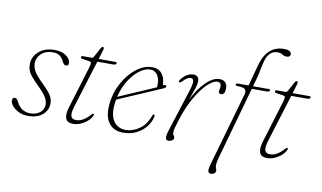

<svg xmlns="http://www.w3.org/2000/svg" viewBox="-85 -896 2096 1251"><g transform="rotate(10 962.5 -270.0)"><path d="M143.5 -11.5Q184 -11.5 208.8 -32.5Q233.5 -53.5 233.5 -85Q233.5 -107 219.8 -131.2Q206 -155.5 163 -198Q132 -228.5 115.2 -249Q98.5 -269.5 92.2 -287.2Q86 -305 86 -326.5Q86 -375.5 125.5 -410.8Q165 -446 229.5 -446Q279 -446 307.8 -424Q336.5 -402 336.5 -377Q336.5 -359 318.5 -359Q304.5 -359 294.5 -381.5Q273 -429 222.5 -429Q174.5 -429 145.5 -402.5Q116.5 -376 116.5 -338.5Q116.5 -314 129.5 -289Q142.5 -264 186 -221Q217.5 -190.5 234.2 -170Q251 -149.5 257.2 -132.8Q263.5 -116 263.5 -97.5Q263.5 -52.5 228.2 -22.5Q193 7.5 132 7.5Q98.5 7.5 71.5 -5.2Q44.5 -18 28.5 -36.8Q12.5 -55.5 12.5 -74Q12.5 -93.5 28.5 -93.5Q34.5 -93.5 40.5 -89Q46.5 -84.5 52.5 -72Q68 -40 91.5 -25.8Q115 -11.5 143.5 -11.5Z M465.5 -412.5 417.5 -420Q406.5 -422 406.5 -429.5Q406.5 -438 418.5 -438H473Q484 -438 488.5 -446L523.5 -510.5Q528.5 -519.5 535.5 -519.5Q543 -519.5 543 -510.5Q543 -505 538 -490L522 -438H632Q642 -438 642 -430.5Q642 -419 620 -419H516.5L421 -110.5Q404.5 -57 412.2 -38.5Q420 -20 446 -20Q492 -20 537.5 -72.5Q545 -81 550.5 -80Q556.5 -78.5 553.5 -69.5Q546.5 -51.5 527.5 -33.8Q508.5 -16 483 -4.2Q457.5 7.5 430.5 7.5Q391.5 7.5 381.5 -18.8Q371.5 -45 385.5 -91.5L471.5 -373.5Q478 -394.5 477 -402.5Q476 -410.5 465.5 -412.5Z M944.5 -129.5Q937 -94.5 912.8 -63.2Q888.5 -32 849.8 -12.2Q811 7.5 760.5 7.5Q699.5 7.5 667.5 -34.5Q635.5 -76.5 641.5 -153Q645.5 -211 667 -263.5Q688.5 -316 721.8 -357.2Q755 -398.5 794.8 -422.2Q834.5 -446 875.5 -446Q917.5 -446 940 -418Q962.5 -390 962.5 -350.5Q962.5 -340.5 974 -344.5Q986 -348.5 987 -338.5Q988.5 -330.5 973.5 -323.5Q949.5 -313 908.2 -295.2Q867 -277.5 821.2 -257.8Q775.5 -238 736.8 -221.5Q698 -205 679.5 -196.5Q676.5 -180 675 -163Q668.5 -87.5 697 -50.2Q725.5 -13 775 -13Q821 -13 864.2 -42.8Q907.5 -72.5 929.5 -134Q933 -144 939 -144Q947.5 -144 944.5 -129.5ZM866 -428.5Q831 -428.5 794.2 -400.5Q757.5 -372.5 727.5 -324.5Q697.5 -276.5 683.5 -216Q702 -224 732.8 -237.2Q763.5 -250.5 799.2 -266Q835 -281.5 869 -296.2Q903 -311 928 -322Q929.5 -330 929.5 -345Q929.5 -381.5 912.2 -405Q895 -428.5 866 -428.5Z M1065.5 -379.5Q1059 -383 1065 -393.5Q1080.5 -417 1103 -431.2Q1125.5 -445.5 1147.5 -445.5Q1185.5 -445.5 1185.5 -407.5Q1185.5 -386 1174.2 -353.8Q1163 -321.5 1148 -279.5Q1185 -353.5 1231.2 -399.5Q1277.5 -445.5 1321.5 -445.5Q1347.5 -445.5 1360.2 -431.2Q1373 -417 1373 -393Q1373 -350.5 1346 -350.5Q1330.5 -350.5 1330.5 -367Q1330.5 -375 1332.8 -382.2Q1335 -389.5 1335 -399.5Q1335 -426.5 1311.5 -426.5Q1283.5 -426.5 1246 -391.2Q1208.5 -356 1170.8 -291.2Q1133 -226.5 1105 -137Q1093.5 -101.5 1088.8 -83.2Q1084 -65 1084 -51.5Q1084 -38.5 1090 -31.5Q1096 -24.5 1096 -16Q1096 -6.5 1085.8 0.8Q1075.5 8 1062 8Q1045.5 8 1043 -7.5Q1040.5 -23 1053.5 -63.5L1141 -336.5Q1156 -383 1153.8 -401.5Q1151.5 -420 1134 -420Q1124 -420 1111.5 -412.8Q1099 -405.5 1081.5 -386.5Q1070.5 -376.5 1065.5 -379.5Z M1430.5 -429Q1430.5 -437.5 1443 -437.5H1514L1550.5 -573Q1587 -712 1700.5 -712Q1727 -712 1738.2 -704.2Q1749.5 -696.5 1749.5 -686.5Q1749.5 -677.5 1743.8 -671.5Q1738 -665.5 1726 -665.5Q1709.5 -665.5 1696.8 -674.2Q1684 -683 1661.5 -683Q1633.5 -683 1614 -663.5Q1594.5 -644 1586 -612Q1578 -584 1572.2 -551.5Q1566.5 -519 1558 -489L1543.5 -437.5H1648.5Q1657 -437.5 1657 -431Q1657 -419.5 1635 -419.5H1538.5L1402.5 65.5Q1395 92.5 1395 111.5Q1395 123.5 1398.8 130.8Q1402.5 138 1402.5 147.5Q1402.5 158 1393.5 165Q1384.5 172 1372.5 172Q1357 172 1353.2 158.8Q1349.5 145.5 1358.5 113.5L1498 -374.5Q1504.5 -397 1494.5 -408.8Q1484.5 -420.5 1444 -421Q1430.5 -421 1430.5 -429Z M1748.5 -412.5 1700.5 -420Q1689.5 -422 1689.5 -429.5Q1689.5 -438 1701.5 -438H1756Q1767 -438 1771.5 -446L1806.5 -510.5Q1811.5 -519.5 1818.5 -519.5Q1826 -519.5 1826 -510.5Q1826 -505 1821 -490L1805 -438H1915Q1925 -438 1925 -430.5Q1925 -419 1903 -419H1799.5L1704 -110.5Q1687.5 -57 1695.2 -38.5Q1703 -20 1729 -20Q1775 -20 1820.5 -72.5Q1828 -81 1833.5 -80Q1839.5 -78.5 1836.5 -69.5Q1829.5 -51.5 1810.5 -33.8Q1791.5 -16 1766 -4.2Q1740.5 7.5 1713.5 7.5Q1674.5 7.5 1664.5 -18.8Q1654.5 -45 1668.5 -91.5L1754.5 -373.5Q1761 -394.5 1760 -402.5Q1759 -410.5 1748.5 -412.5Z"/></g></svg>

Font: Fraunces 72pt Soft Thin
Style: Italic
Weight: 100
Italic angle: -16°
Version: Version 1.000;[0bf87f6ff]